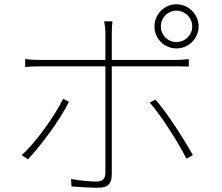

<svg xmlns="http://www.w3.org/2000/svg" viewBox="-20 -852 1040 900"><path d="M734 -728C734 -769 766 -802 807 -802C848 -802 881 -769 881 -728C881 -687 848 -655 807 -655C766 -655 734 -687 734 -728ZM704 -728C704 -671 750 -625 807 -625C864 -625 911 -671 911 -728C911 -785 864 -832 807 -832C750 -832 704 -785 704 -728ZM303 -375 276 -389C239 -312 148 -184 82 -125L111 -105C170 -168 264 -292 303 -375ZM709 -385 682 -371C739 -307 818 -179 854 -108L884 -125C844 -197 765 -321 709 -385ZM98 -575V-538C123 -540 141 -541 172 -541H474V-528C474 -480 474 -113 474 -42C474 -15 461 -1 433 -1C405 -1 358 -5 313 -13L315 22C346 25 406 28 437 28C487 28 504 10 504 -37C504 -96 504 -446 504 -528V-541H801C822 -541 843 -541 865 -540V-575C842 -572 819 -571 800 -571H504V-697C504 -715 505 -738 507 -752H468C471 -740 474 -715 474 -697V-571H171C139 -571 124 -572 98 -575Z"/></svg>

Font: Noto Sans CJK HK Thin
Style: Regular
Weight: 100
Designer: Ryoko NISHIZUKA 西塚涼子 (kana, bopomofo & ideographs); Paul D. Hunt (Latin, Greek & Cyrillic); Sandoll Communications 산돌커뮤니
Foundry: Adobe
Version: Version 2.004;hotconv 1.0.118;makeotfexe 2.5.65603